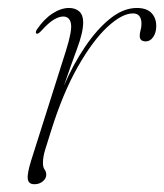

<svg xmlns="http://www.w3.org/2000/svg" viewBox="-20 -466 422 494"><path d="M74 -379.5Q70 -381.5 74.5 -389.5Q93 -417 115 -431.2Q137 -445.5 157.5 -445.5Q174 -445.5 184 -436.5Q194 -427.5 194 -408.5Q194 -382.5 178.2 -340.5Q162.5 -298.5 144.5 -245.5Q168 -300 198.8 -345.5Q229.5 -391 263.5 -418.2Q297.5 -445.5 332 -445.5Q357 -445.5 369.5 -432.8Q382 -420 382 -399Q382 -382 374.2 -370.8Q366.5 -359.5 355 -359.5Q339.5 -359.5 339.5 -373.5Q339.5 -381.5 341.8 -388.8Q344 -396 344 -404.5Q344 -431.5 322 -431.5Q294 -431.5 256.2 -396.5Q218.5 -361.5 180 -293.8Q141.5 -226 111 -128Q101.5 -98.5 96 -80.2Q90.5 -62 90.5 -46.5Q90.5 -35.5 94.8 -29.8Q99 -24 99 -16Q99 -7 90.2 0.5Q81.5 8 68.5 8Q53.5 8 51.5 -5.2Q49.5 -18.5 60 -52.5L150 -336.5Q166 -387.5 162.5 -405.5Q159 -423.5 142.5 -423.5Q132 -423.5 118.5 -415.5Q105 -407.5 85 -385.5Q77.5 -377.5 74 -379.5Z"/></svg>

Font: Fraunces 72pt Thin
Style: Italic
Weight: 100
Italic angle: -16°
Version: Version 1.000;[b76b70a41]